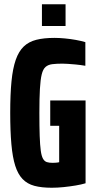

<svg xmlns="http://www.w3.org/2000/svg" viewBox="-20 -874 456 902"><path d="M223 8Q175 8 141.5 -1Q108 -10 86 -33Q64 -56 51.5 -95.5Q39 -135 33.5 -196.5Q28 -258 28 -344Q28 -431 34 -492Q40 -553 54 -593Q68 -633 91.5 -655.5Q115 -678 150.5 -687Q186 -696 236 -696Q258 -696 284.5 -693.5Q311 -691 336 -686.5Q361 -682 381 -676V-565Q357 -569 336 -571Q315 -573 299 -574Q283 -575 273 -575Q245 -575 225.5 -572.5Q206 -570 194 -559.5Q182 -549 176 -524.5Q170 -500 167.5 -456Q165 -412 165 -344Q165 -278 166.5 -235Q168 -192 171.5 -166.5Q175 -141 182 -128.5Q189 -116 200 -112.5Q211 -109 227 -109Q235 -109 240.5 -109.5Q246 -110 250.5 -110.5Q255 -111 258 -112V-283H216V-402H382V-13Q362 -7 335 -2.5Q308 2 279 5Q250 8 223 8ZM177 -752V-854H288V-752Z"/></svg>

Font: Saira ExtraCondensed ExtraBold
Style: Regular
Weight: 800
Width: 2
Designer: Hector Gatti with collaboration of the Omnibus-Type team
Foundry: Omnibus-Type
Version: Version 1.101